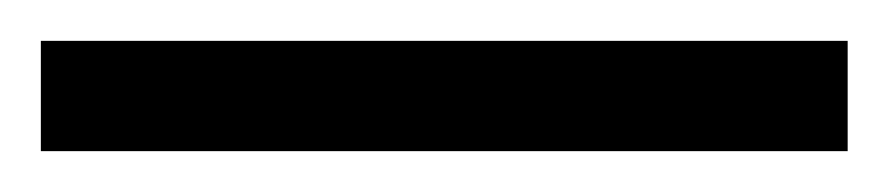

<svg xmlns="http://www.w3.org/2000/svg" viewBox="-24 63 435 94"><path d="M-4 137H391V83H-4Z"/></svg>

Font: Noto Serif Thai Condensed Light
Style: Regular
Weight: 300
Width: 3
Designer: Monotype Design Team
Foundry: Monotype Imaging Inc.
Version: Version 2.002